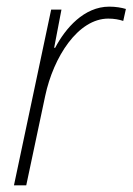

<svg xmlns="http://www.w3.org/2000/svg" viewBox="-20 -558 399 578"><path d="M22 0H59L116 -269C141 -387 215 -502 306 -502C324 -502 339 -499 351 -495L359 -531C346 -535 328 -538 309 -538C233 -538 177 -473 146 -414H143L165 -529H134Z"/></svg>

Font: Noto Sans SemiCondensed ExtraLight
Style: Italic
Weight: 200
Width: 4
Italic angle: -12°
Designer: Monotype Design Team
Foundry: Monotype Imaging Inc.
Version: Version 2.013